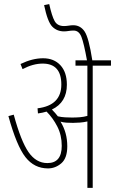

<svg xmlns="http://www.w3.org/2000/svg" viewBox="-20 -916 561 936"><path d="M432 0V-596H521V-622H430Q413 -732 392.5 -762.5Q372 -793 337 -793Q327 -793 315 -791Q303 -789 292 -789Q260 -789 246.5 -813Q233 -837 220 -896L195 -891Q212 -809 235 -786Q258 -763 292 -763Q303 -763 314.5 -765Q326 -767 339 -767Q365 -767 377 -736Q389 -705 404 -622H348V-596H406V-351Q388 -346 369.5 -344.5Q351 -343 331 -343Q316 -343 297.5 -344Q279 -345 262 -349Q250 -365 233 -382Q306 -417 306 -503Q306 -564 274.5 -598Q243 -632 190 -632Q138 -632 80 -604L90 -579Q141 -606 188 -606Q279 -606 279 -504Q279 -402 163 -388L165 -363Q188 -366 207 -372Q238 -341 259.5 -299Q281 -257 281 -205Q281 -121 211 -121Q156 -121 119 -174.5Q82 -228 47 -357L21 -350Q61 -205 104 -150Q147 -95 214 -95Q250 -95 279 -120Q308 -145 308 -203Q308 -270 275 -323Q288 -319 304 -318Q320 -317 336 -317Q352 -317 370.5 -318.5Q389 -320 406 -324V0Z"/></svg>

Font: Noto Sans Devanagari Extra Condensed Thin
Style: Regular
Weight: 250
Width: 2
Designer: Monotype Design Team
Foundry: Monotype Imaging Inc.
Version: 1.000